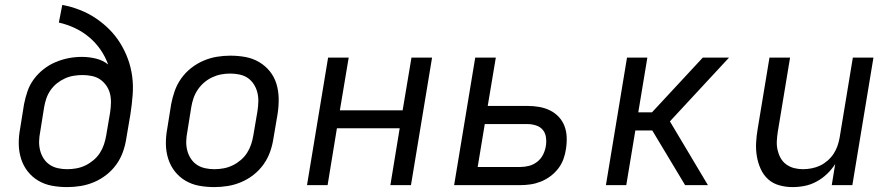

<svg xmlns="http://www.w3.org/2000/svg" viewBox="-20 -755 3640 783"><path d="M254 8Q222 8 192 2.5Q162 -3 136.5 -18Q111 -33 93 -56Q75 -79 66 -107.5Q57 -136 56.5 -167Q56 -198 62 -230L78 -330Q83 -356 92 -382.5Q101 -409 118 -432Q135 -455 158 -473Q181 -491 207.5 -502Q234 -513 260.5 -518Q287 -523 314 -523Q343 -523 371.5 -516Q400 -509 421 -492Q409 -525 389.5 -553Q370 -581 344 -603Q318 -625 286.5 -640Q255 -655 220 -663L234 -735Q271 -728 305.5 -714.5Q340 -701 370 -681Q400 -661 425.5 -635.5Q451 -610 470 -579.5Q489 -549 501.5 -515Q514 -481 519 -444Q524 -407 521 -368Q518 -329 512 -290L495 -190Q491 -163 481.5 -136Q472 -109 455 -85Q438 -61 414.5 -42.5Q391 -24 364 -12.5Q337 -1 309 3.5Q281 8 254 8ZM254 -65Q273 -65 292 -68.5Q311 -72 328.5 -80.5Q346 -89 361.5 -102Q377 -115 387.5 -131.5Q398 -148 404 -166Q410 -184 413 -202L429 -296Q432 -316 432.5 -335.5Q433 -355 428.5 -373Q424 -391 413.5 -406Q403 -421 388.5 -431Q374 -441 355 -445Q336 -449 317 -449Q299 -449 280.5 -446Q262 -443 244.5 -435Q227 -427 212 -415Q197 -403 186 -387Q175 -371 169 -353.5Q163 -336 160 -318L144 -218Q140 -198 139.5 -179Q139 -160 143.5 -142Q148 -124 158 -108.5Q168 -93 183 -83Q198 -73 216.5 -69Q235 -65 254 -65Z M854 8Q822 8 792 2.5Q762 -3 736.5 -18Q711 -33 693 -56Q675 -79 666 -107.5Q657 -136 656.5 -167Q656 -198 662 -230L678 -330Q683 -357 692.5 -384Q702 -411 719 -435Q736 -459 759.5 -477.5Q783 -496 810 -507.5Q837 -519 864.5 -523.5Q892 -528 919 -528Q951 -528 981 -522.5Q1011 -517 1036.5 -502Q1062 -487 1080.5 -464Q1099 -441 1107.5 -412.5Q1116 -384 1116.5 -353Q1117 -322 1112 -290L1095 -190Q1091 -163 1081.5 -136Q1072 -109 1055 -85Q1038 -61 1014.5 -42.5Q991 -24 964 -12.5Q937 -1 909 3.5Q881 8 854 8ZM854 -65Q873 -65 892 -68.5Q911 -72 928.5 -80.5Q946 -89 961.5 -102Q977 -115 987.5 -131.5Q998 -148 1004 -166Q1010 -184 1013 -202L1030 -302Q1033 -322 1033.5 -341Q1034 -360 1029.5 -378Q1025 -396 1015 -411.5Q1005 -427 990.5 -437Q976 -447 957 -451Q938 -455 919 -455Q900 -455 881.5 -451.5Q863 -448 845 -439.5Q827 -431 812 -418Q797 -405 786 -388.5Q775 -372 769 -354Q763 -336 760 -318L744 -218Q740 -198 739.5 -179Q739 -160 743.5 -142Q748 -124 758 -108.5Q768 -93 783 -83Q798 -73 816.5 -69Q835 -65 854 -65Z M1232 0 1318 -520H1402L1366 -305H1622L1658 -520H1742L1656 0H1572L1610 -232H1354L1316 0Z M1832 0 1918 -520H2002L1969 -323H2131Q2155 -323 2178.5 -319Q2202 -315 2222.5 -305Q2243 -295 2258.5 -278.5Q2274 -262 2282 -241Q2290 -220 2291 -196Q2292 -172 2288 -147Q2285 -126 2277.5 -105.5Q2270 -85 2256 -67Q2242 -49 2223.5 -35.5Q2205 -22 2184.5 -14Q2164 -6 2143 -3Q2122 0 2101 0ZM1928 -74H2101Q2119 -74 2137 -78.5Q2155 -83 2170.5 -95Q2186 -107 2194.5 -124Q2203 -141 2206 -159Q2209 -177 2206.5 -195Q2204 -213 2193.5 -225.5Q2183 -238 2166 -243.5Q2149 -249 2131 -249H1957Z M2451 0 2537 -520H2620L2583 -297H2639L2846 -520H2953L2712 -260L2867 0H2774L2640 -223H2571L2534 0Z M3212 8Q3184 8 3157.5 0.5Q3131 -7 3112 -24.5Q3093 -42 3082 -66.5Q3071 -91 3066.5 -118Q3062 -145 3063.5 -173Q3065 -201 3070 -230L3118 -520H3202L3152 -218Q3149 -199 3148 -180Q3147 -161 3151 -143.5Q3155 -126 3163.5 -110.5Q3172 -95 3186.5 -84.5Q3201 -74 3218.5 -69.5Q3236 -65 3255 -65Q3272 -65 3290 -68.5Q3308 -72 3324 -79.5Q3340 -87 3354.5 -99.5Q3369 -112 3379 -127Q3389 -142 3395 -159Q3401 -176 3404 -193L3458 -520H3542L3456 0H3372L3386 -86Q3372 -64 3352.5 -45.5Q3333 -27 3310 -14.5Q3287 -2 3262 3Q3237 8 3212 8Z"/></svg>

Font: Iosevka Aile
Style: Italic
Weight: 400
Italic angle: -9°
Designer: Belleve Invis
Foundry: Belleve Invis
Version: Version 28.0.1; ttfautohint (v1.8.4)